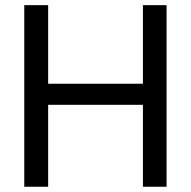

<svg xmlns="http://www.w3.org/2000/svg" viewBox="-20 -710 725 730"><path d="M613.3 -690.4V0H523.4V-311.5H163.1V0H72.3V-690.4H163.1V-391.6H523.4V-690.4Z"/></svg>

Font: Dinish Expanded
Style: Regular
Weight: 400
Width: 7
Designer: Charles Nix
Foundry: Playbeing
Version: Version 2.005; ttfautohint (v1.8.3)